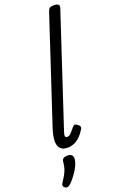

<svg xmlns="http://www.w3.org/2000/svg" viewBox="-248 -1076 909 1427"><g transform="rotate(-20 207.0 -362.5)"><path d="M121 15Q65 15 51 -29.5Q37 -74 65 -159L337 -983Q344 -1003 353.5 -1009Q363 -1015 382 -1015Q413 -1015 421.5 -1005.5Q430 -996 423 -976L135 -103Q128 -82 130.5 -71.5Q133 -61 145 -61Q155 -61 164 -67Q173 -73 184 -85Q195 -97 210 -116Q218 -126 226 -127.5Q234 -129 245 -121Q261 -111 264.5 -101Q268 -91 262 -81Q242 -48 219.5 -26.5Q197 -5 172.5 5Q148 15 121 15ZM2 286Q-10 278 -11.5 267.5Q-13 257 -4 245Q14 218 26 196.5Q38 175 44.5 152.5Q51 130 54 100Q56 83 67.5 76Q79 69 98 69Q121 69 132 80Q143 91 141 110Q139 135 126 163Q113 191 93.5 218Q74 245 51 270Q38 283 26 288Q14 293 2 286Z"/></g></svg>

Font: Playwrite NZ
Style: Regular
Weight: 400
Designer: Veronika Burian, José Scaglione
Foundry: TypeTogether
Version: Version 1.002